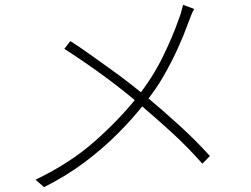

<svg xmlns="http://www.w3.org/2000/svg" viewBox="-20 -759 1040 794"><path d="M783 -722Q777 -712 770 -694.5Q763 -677 758 -663Q740 -613 714 -556Q688 -499 655 -442Q622 -385 580 -334Q532 -272 469.5 -209Q407 -146 330.5 -88.5Q254 -31 162 15L127 -16Q269 -84 370.5 -173.5Q472 -263 547 -357Q611 -438 652.5 -522.5Q694 -607 719 -679Q724 -691 729 -708Q734 -725 737 -739ZM271 -589Q309 -565 351.5 -534.5Q394 -504 437.5 -473Q481 -442 518 -413Q555 -384 581 -363Q653 -303 721 -241Q789 -179 848 -114L817 -82Q756 -151 691 -210.5Q626 -270 554 -331Q527 -354 490 -383.5Q453 -413 410 -444.5Q367 -476 324.5 -505Q282 -534 246 -557Z"/></svg>

Font: Noto Sans SC Thin ExtraLight
Style: Regular
Weight: 250
Version: Version 2.004-H2;hotconv 1.0.118;makeotfexe 2.5.65603